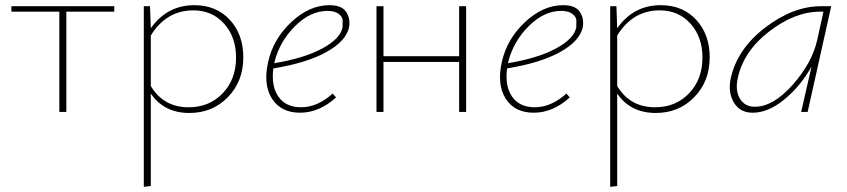

<svg xmlns="http://www.w3.org/2000/svg" viewBox="-20 -432 3268 741"><path d="M421 -408V-387H236V0H209V-387H24V-408Z M730 -412Q815 -412 867 -355.5Q919 -299 919 -211Q919 -118 859.5 -57Q800 4 711 4Q613 4 562 -71V286L535 289V-408H559L562 -323Q625 -412 730 -412ZM708 -18Q788 -18 839.5 -72Q891 -126 891 -210Q891 -289 845 -340.5Q799 -392 726 -392Q622 -392 562 -295V-100Q611 -18 708 -18Z M1251 -412Q1299 -412 1316 -386Q1333 -360 1327 -326Q1315 -273 1239.5 -231Q1164 -189 1035 -168Q1026 -100 1054.5 -59Q1083 -18 1142 -18Q1205 -18 1264 -71L1277 -56Q1212 3 1138 3Q1064 3 1029.5 -51.5Q995 -106 1015 -194Q1035 -282 1104.5 -347Q1174 -412 1251 -412ZM1302 -326Q1302 -337 1302.5 -351.5Q1303 -366 1287.5 -378Q1272 -390 1244 -390Q1178 -390 1119 -331.5Q1060 -273 1040 -195Q1040 -194 1039.5 -191.5Q1039 -189 1038 -188Q1153 -207 1223 -244.5Q1293 -282 1302 -326Z M1752 -408H1779V0H1752V-193H1460V0H1433V-408H1460V-215H1752Z M2153 -412Q2201 -412 2218 -386Q2235 -360 2229 -326Q2217 -273 2141.5 -231Q2066 -189 1937 -168Q1928 -100 1956.5 -59Q1985 -18 2044 -18Q2107 -18 2166 -71L2179 -56Q2114 3 2040 3Q1966 3 1931.5 -51.5Q1897 -106 1917 -194Q1937 -282 2006.5 -347Q2076 -412 2153 -412ZM2204 -326Q2204 -337 2204.5 -351.5Q2205 -366 2189.5 -378Q2174 -390 2146 -390Q2080 -390 2021 -331.5Q1962 -273 1942 -195Q1942 -194 1941.5 -191.5Q1941 -189 1940 -188Q2055 -207 2125 -244.5Q2195 -282 2204 -326Z M2530 -412Q2615 -412 2667 -355.5Q2719 -299 2719 -211Q2719 -118 2659.5 -57Q2600 4 2511 4Q2413 4 2362 -71V286L2335 289V-408H2359L2362 -323Q2425 -412 2530 -412ZM2508 -18Q2588 -18 2639.5 -72Q2691 -126 2691 -210Q2691 -289 2645 -340.5Q2599 -392 2526 -392Q2422 -392 2362 -295V-100Q2411 -18 2508 -18Z M3148 -408H3188L3097 0H3072L3112 -175Q3070 -100 3007.5 -48.5Q2945 3 2885 3Q2836 3 2812.5 -36Q2789 -75 2800 -129Q2825 -243 2933 -325.5Q3041 -408 3148 -408ZM2893 -20Q2964 -20 3039 -104.5Q3114 -189 3134 -278L3158 -387H3145Q3048 -387 2948.5 -310.5Q2849 -234 2827 -129Q2817 -81 2836 -50.5Q2855 -20 2893 -20Z"/></svg>

Font: EauTestText Extralight
Style: Italic
Weight: 250
Italic angle: -12°
Designer: Christian Thalmann (Catharsis Fonts)
Version: Version 0.001;PS 000.001;hotconv 1.0.88;makeotf.lib2.5.64775